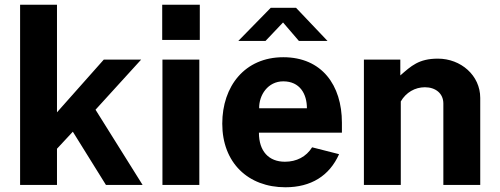

<svg xmlns="http://www.w3.org/2000/svg" viewBox="-20 -782 2113 812"><path d="M384 -318 577 -530H419L221 -307V-762H65V0H221V-153L288 -225L428 0H583Z M667 -530V0H823V-530ZM666 -762V-613H825V-762Z M1426 -221V-263C1426 -422 1341 -540 1178 -540C1015 -540 920 -417 920 -259C920 -94 1029 10 1187 10C1295 10 1373 -38 1414 -130L1300 -159C1275 -119 1234 -98 1185 -98C1117 -98 1075 -142 1075 -221ZM1076 -324C1075 -380 1113 -438 1178 -438C1248 -438 1278 -385 1278 -324ZM1365 -609 1232 -749H1125L988 -609H1103L1177 -687L1244 -609Z M1675 0V-353C1697 -391 1735 -413 1777 -413C1822 -413 1855 -387 1855 -344V0H2011V-368C2011 -463 1929 -534 1832 -534C1751 -534 1719 -503 1673 -463V-530H1519V0Z"/></svg>

Font: Cheyenne Sans
Style: Bold
Weight: 700
Designer: The Public Sans project authors (U.S. Web Design System), Libre Franklin designed by Pablo Impallari and Rodrigo Fuenzal
Foundry: The Cheyenne Sans Project Authors
Version: Version 2.007